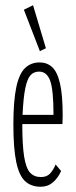

<svg xmlns="http://www.w3.org/2000/svg" viewBox="-20 -702 290 732"><path d="M135 10Q99 10 76 -11Q53 -32 42 -84Q31 -136 31 -227Q31 -317 42 -369Q53 -421 75.5 -442.5Q98 -464 131 -464Q159 -464 178.5 -446.5Q198 -429 208.5 -385Q219 -341 219 -261Q219 -251 218.5 -244Q218 -237 218 -229H65Q65 -149 72 -105Q79 -61 94.5 -44Q110 -27 136 -27Q159 -27 171.5 -41Q184 -55 192 -75L213 -50Q201 -23 181.5 -6.5Q162 10 135 10ZM66 -264H184Q184 -358 171.5 -393.5Q159 -429 129 -429Q109 -429 96.5 -415.5Q84 -402 76.5 -366Q69 -330 66 -264ZM132 -507 71 -665 106 -682 155 -518Z"/></svg>

Font: Inconsolata UltraCondensed Light
Style: Regular
Weight: 300
Width: 1
Monospace: yes
Designer: Raph Levien, Cyreal, Brenton Simpson
Foundry: Raph Levien, Cyreal, Google
Version: Version 3.001; ttfautohint (v1.8.2.53-6de2)